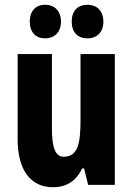

<svg xmlns="http://www.w3.org/2000/svg" viewBox="-20 -776 558 806"><path d="M105 -685C105 -640 131 -615 169 -615C210 -615 236 -642 236 -685C236 -729 210 -756 169 -756C131 -756 105 -731 105 -685ZM281 -685C281 -641 306 -615 347 -615C388 -615 414 -642 414 -685C414 -729 388 -756 347 -756C307 -756 281 -731 281 -685ZM462 -549H318V-273C318 -176 308 -118 247 -118C212 -118 198 -158 198 -236V-549H54V-192C54 -65 106 10 203 10C260 10 300 -17 325 -69H333L350 0H462Z"/></svg>

Font: Noto Sans Gurmukhi UI ExtraCondensed ExtraBold
Style: Regular
Weight: 800
Width: 2
Designer: Jelle Bosma - Monotype Design Team
Foundry: Monotype Imaging Inc.
Version: Version 2.004